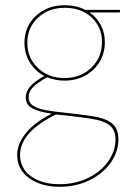

<svg xmlns="http://www.w3.org/2000/svg" viewBox="-20 -429 507 738"><path d="M441 -381H325Q352 -362 367.5 -332.5Q383 -303 383 -267Q383 -225 363 -191.5Q343 -158 307.5 -138.5Q272 -119 227 -119Q194 -119 161 -132Q123 -111 106.5 -93.5Q90 -76 90 -55Q90 -34 108 -22.5Q126 -11 155.5 -5.5Q185 0 246 6Q320 14 357.5 22Q395 30 415 49.5Q435 69 435 107Q435 155 405 197Q375 239 323.5 264Q272 289 209 289Q138 289 92 255.5Q46 222 46 167Q46 124 79.5 82.5Q113 41 179 8Q130 1 104.5 -12.5Q79 -26 79 -55Q79 -77 96 -96.5Q113 -116 150 -137Q115 -156 94.5 -189.5Q74 -223 74 -265Q74 -327 118 -368Q162 -409 229 -409Q273 -409 308 -391H441ZM229 -399Q167 -399 126 -361Q85 -323 85 -265Q85 -207 125.5 -168Q166 -129 227 -129Q290 -129 331 -168.5Q372 -208 372 -267Q372 -325 332 -362Q292 -399 229 -399ZM244 16Q210 12 195 11Q57 79 57 167Q57 218 99 248.5Q141 279 209 279Q269 279 318.5 255Q368 231 396 191Q424 151 424 107Q424 74 405.5 56.5Q387 39 351.5 31.5Q316 24 244 16Z"/></svg>

Font: Ysabeau Hairline
Style: Regular
Weight: 100
Designer: Christian Thalmann (Catharsis Fonts)
Version: Version 0.003